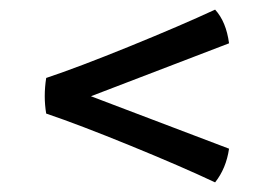

<svg xmlns="http://www.w3.org/2000/svg" viewBox="-20 -465 573 399"><path d="M456 -375 169 -265 456 -156Q450 -115 427 -86Q357 -119 250.5 -162.5Q144 -206 76 -229Q73 -247 73 -265Q73 -284 76 -303Q142 -325 249 -368.5Q356 -412 427 -445Q450 -420 456 -375Z"/></svg>

Font: Mirza
Style: Regular
Weight: 400
Designer: Arabic design by Kourosh Beigpour, Latin design by Eduardo Tunni, engineering by Lasse Fister
Version: Version 1.0010g